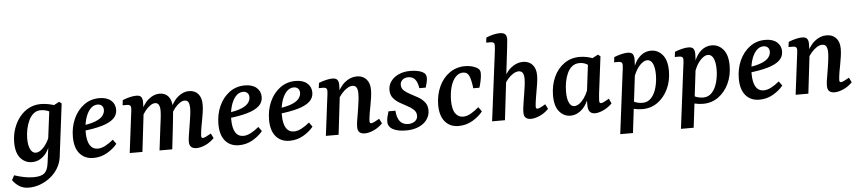

<svg xmlns="http://www.w3.org/2000/svg" viewBox="-55 -952 6459 1443"><g transform="rotate(-5 3175.0 -231.0)"><path d="M113 193Q74 193 44 175Q14 157 -8 126L11 91Q47 103 84 110.5Q121 118 156 118Q212 118 237 97.5Q262 77 269 25L288 -117V-144L319 -389L396 -430L414 -416L364 -14Q358 29 335.5 67Q313 105 278 133Q243 161 200.5 177Q158 193 113 193ZM154 4Q103 4 68 -35.5Q33 -75 33 -154Q33 -210 50 -259Q67 -308 97 -345.5Q127 -383 167.5 -404Q208 -425 256 -425Q287 -425 316 -419Q345 -413 368 -404L342 -346Q323 -363 300.5 -371Q278 -379 252 -379Q222 -379 199.5 -361Q177 -343 162.5 -313Q148 -283 140.5 -247Q133 -211 133 -174Q133 -123 148 -93.5Q163 -64 189 -64Q215 -64 243.5 -92.5Q272 -121 293 -169L306 -162Q289 -79 248.5 -37.5Q208 4 154 4Z M699 -431Q755 -431 786.5 -404Q818 -377 818 -334Q818 -293 787.5 -265.5Q757 -238 697.5 -221Q638 -204 551 -195L553 -236Q621 -245 658.5 -261Q696 -277 711 -297.5Q726 -318 726 -340Q726 -361 713.5 -372.5Q701 -384 682 -384Q649 -384 625 -356.5Q601 -329 588 -284Q575 -239 575 -186Q575 -121 595.5 -87.5Q616 -54 656 -54Q682 -54 712 -69.5Q742 -85 773 -111L797 -78Q767 -41 720 -14Q673 13 617 13Q552 13 514 -31Q476 -75 476 -158Q476 -231 503.5 -293Q531 -355 581.5 -393Q632 -431 699 -431Z M1394 7Q1371 7 1356 -5Q1341 -17 1341 -46Q1341 -64 1344.5 -86Q1348 -108 1352 -134Q1356 -160 1361 -189.5Q1366 -219 1369.5 -247.5Q1373 -276 1373 -297Q1373 -324 1365 -340.5Q1357 -357 1335 -357Q1319 -357 1299 -343.5Q1279 -330 1260.5 -307Q1242 -284 1229 -256L1222 -282Q1248 -355 1289 -390Q1330 -425 1374 -425Q1419 -425 1444 -396Q1469 -367 1469 -316Q1469 -289 1464.5 -258.5Q1460 -228 1454.5 -198Q1449 -168 1444 -142Q1441 -121 1439 -106Q1437 -91 1437 -81Q1437 -65 1449 -65Q1457 -65 1472 -72Q1487 -79 1511 -93L1529 -57Q1499 -26 1462 -9.5Q1425 7 1394 7ZM891 0 926 -280Q928 -292 930 -310Q932 -328 932 -337Q932 -350 924.5 -356Q917 -362 905 -362H869L874 -401Q904 -413 930.5 -419Q957 -425 977 -425Q1008 -425 1017 -408Q1026 -391 1024 -362L1023 -306L987 0ZM1116 0 1137 -171Q1141 -201 1145.5 -237Q1150 -273 1150 -297Q1150 -324 1141.5 -340.5Q1133 -357 1113 -357Q1096 -357 1076.5 -343.5Q1057 -330 1038.5 -307Q1020 -284 1008 -256L1000 -282Q1026 -355 1067 -390Q1108 -425 1152 -425Q1196 -425 1220 -395.5Q1244 -366 1244 -313Q1244 -284 1239.5 -247Q1235 -210 1232 -174L1212 0Z M1797 -431Q1853 -431 1884.5 -404Q1916 -377 1916 -334Q1916 -293 1885.5 -265.5Q1855 -238 1795.5 -221Q1736 -204 1649 -195L1651 -236Q1719 -245 1756.5 -261Q1794 -277 1809 -297.5Q1824 -318 1824 -340Q1824 -361 1811.5 -372.5Q1799 -384 1780 -384Q1747 -384 1723 -356.5Q1699 -329 1686 -284Q1673 -239 1673 -186Q1673 -121 1693.5 -87.5Q1714 -54 1754 -54Q1780 -54 1810 -69.5Q1840 -85 1871 -111L1895 -78Q1865 -41 1818 -14Q1771 13 1715 13Q1650 13 1612 -31Q1574 -75 1574 -158Q1574 -231 1601.5 -293Q1629 -355 1679.5 -393Q1730 -431 1797 -431Z M2179 -431Q2235 -431 2266.5 -404Q2298 -377 2298 -334Q2298 -293 2267.5 -265.5Q2237 -238 2177.5 -221Q2118 -204 2031 -195L2033 -236Q2101 -245 2138.5 -261Q2176 -277 2191 -297.5Q2206 -318 2206 -340Q2206 -361 2193.5 -372.5Q2181 -384 2162 -384Q2129 -384 2105 -356.5Q2081 -329 2068 -284Q2055 -239 2055 -186Q2055 -121 2075.5 -87.5Q2096 -54 2136 -54Q2162 -54 2192 -69.5Q2222 -85 2253 -111L2277 -78Q2247 -41 2200 -14Q2153 13 2097 13Q2032 13 1994 -31Q1956 -75 1956 -158Q1956 -231 1983.5 -293Q2011 -355 2061.5 -393Q2112 -431 2179 -431Z M2664 7Q2640 7 2625.5 -5Q2611 -17 2611 -46Q2611 -64 2614 -86Q2617 -108 2622 -134Q2626 -160 2631 -189.5Q2636 -219 2639 -247.5Q2642 -276 2642 -297Q2642 -325 2633 -341Q2624 -357 2602 -357Q2583 -357 2561.5 -343.5Q2540 -330 2520 -307Q2500 -284 2486 -256L2480 -282Q2507 -355 2549.5 -390Q2592 -425 2641 -425Q2686 -425 2712.5 -396Q2739 -367 2739 -316Q2739 -289 2734.5 -258.5Q2730 -228 2724.5 -198Q2719 -168 2714 -142Q2711 -121 2709 -106Q2707 -91 2707 -81Q2707 -65 2719 -65Q2727 -65 2742 -72Q2757 -79 2781 -93L2799 -57Q2769 -26 2732 -9.5Q2695 7 2664 7ZM2371 0 2406 -280Q2408 -292 2410 -310Q2412 -328 2412 -337Q2412 -350 2404.5 -356Q2397 -362 2385 -362H2349L2354 -401Q2384 -413 2410.5 -419Q2437 -425 2456 -425Q2487 -425 2496.5 -408Q2506 -391 2504 -362L2503 -306L2467 0Z M2976 12Q2949 12 2924.5 8Q2900 4 2880 -6Q2860 -16 2850 -30.5Q2840 -45 2840 -66Q2840 -84 2845 -105Q2850 -126 2856 -143H2908Q2912 -89 2933.5 -62Q2955 -35 2997 -35Q3025 -35 3046 -50Q3067 -65 3067 -92Q3067 -118 3048 -136.5Q3029 -155 3000.5 -169.5Q2972 -184 2943.5 -201Q2915 -218 2896 -241.5Q2877 -265 2877 -302Q2877 -338 2898.5 -367.5Q2920 -397 2958 -414Q2996 -431 3044 -431Q3070 -431 3093.5 -427Q3117 -423 3134 -415Q3152 -406 3158.5 -395Q3165 -384 3165 -368Q3165 -354 3160.5 -334Q3156 -314 3150 -296H3102Q3095 -342 3076.5 -363.5Q3058 -385 3026 -385Q2997 -385 2981 -369.5Q2965 -354 2965 -333Q2965 -306 2984 -289Q3003 -272 3031.5 -257.5Q3060 -243 3088.5 -226.5Q3117 -210 3136.5 -185.5Q3156 -161 3156 -123Q3156 -85 3133.5 -54Q3111 -23 3070.5 -5.5Q3030 12 2976 12Z M3371 13Q3308 13 3270 -31Q3232 -75 3232 -159Q3233 -235 3261.5 -297Q3290 -359 3341.5 -395Q3393 -431 3459 -431Q3482 -431 3504 -426Q3526 -421 3543 -412Q3560 -403 3566 -392.5Q3572 -382 3572 -367Q3572 -344 3566 -314.5Q3560 -285 3552 -260H3506Q3498 -323 3485 -353.5Q3472 -384 3438 -384Q3407 -384 3382.5 -358Q3358 -332 3345 -287Q3332 -242 3331 -185Q3331 -117 3353 -85.5Q3375 -54 3412 -54Q3440 -54 3470.5 -71.5Q3501 -89 3531 -115L3555 -81Q3527 -45 3478.5 -16Q3430 13 3371 13Z M3917 7Q3894 7 3879.5 -5Q3865 -17 3865 -46Q3865 -64 3868 -86Q3871 -108 3875 -134Q3879 -160 3884 -189.5Q3889 -219 3892.5 -247.5Q3896 -276 3896 -297Q3896 -325 3887 -341Q3878 -357 3855 -357Q3837 -357 3815 -343.5Q3793 -330 3773 -307Q3753 -284 3740 -256L3733 -282Q3760 -355 3803 -390Q3846 -425 3894 -425Q3939 -425 3965.5 -396Q3992 -367 3992 -316Q3992 -289 3987.5 -258.5Q3983 -228 3977.5 -198Q3972 -168 3968 -142Q3965 -121 3963 -106Q3961 -91 3961 -81Q3961 -65 3973 -65Q3981 -65 3996 -72Q4011 -79 4034 -93L4052 -57Q4022 -26 3985 -9.5Q3948 7 3917 7ZM3625 0 3690 -511Q3692 -525 3693.5 -542.5Q3695 -560 3695 -568Q3695 -581 3688 -587Q3681 -593 3668 -593H3632L3637 -631Q3668 -644 3693.5 -649.5Q3719 -655 3739 -655Q3768 -655 3780 -643Q3792 -631 3792 -606Q3792 -598 3790 -584Q3788 -570 3787 -553L3722 0Z M4216 9Q4166 9 4131.5 -32.5Q4097 -74 4098 -157Q4099 -232 4127 -293Q4155 -354 4205.5 -389.5Q4256 -425 4322 -425Q4352 -425 4380.5 -418.5Q4409 -412 4432 -402L4407 -335Q4388 -358 4365.5 -368.5Q4343 -379 4317 -379Q4285 -379 4262.5 -361.5Q4240 -344 4226 -314.5Q4212 -285 4205 -249Q4198 -213 4198 -176Q4197 -122 4211.5 -91Q4226 -60 4251 -60Q4268 -60 4287.5 -73Q4307 -86 4325 -111Q4343 -136 4357 -171L4370 -164Q4353 -78 4310.5 -34.5Q4268 9 4216 9ZM4402 7Q4375 7 4362 -9Q4349 -25 4349 -56Q4348 -68 4349 -87Q4350 -106 4351 -129L4383 -389L4461 -430L4479 -416L4444 -137Q4443 -124 4441.5 -108Q4440 -92 4440 -84Q4440 -65 4452 -65Q4461 -65 4475.5 -72Q4490 -79 4514 -93L4531 -56Q4502 -27 4466 -10Q4430 7 4402 7Z M4759 7Q4729 7 4700 0.5Q4671 -6 4648 -15L4674 -70Q4693 -55 4716 -47.5Q4739 -40 4764 -40Q4804 -40 4830.5 -69.5Q4857 -99 4869.5 -146Q4882 -193 4882 -242Q4882 -296 4867.5 -326Q4853 -356 4826 -356Q4801 -356 4772 -327Q4743 -298 4723 -246L4710 -253Q4727 -339 4767 -382Q4807 -425 4861 -425Q4912 -425 4947 -384Q4982 -343 4982 -262Q4982 -187 4953 -126Q4924 -65 4874 -29Q4824 7 4759 7ZM4576 180 4634 -280Q4636 -292 4638 -310Q4640 -328 4640 -337Q4640 -350 4632.5 -356Q4625 -362 4613 -362H4577L4582 -401Q4607 -411 4635 -418Q4663 -425 4684 -425Q4715 -425 4724.5 -408Q4734 -391 4732 -361L4729 -293L4672 180Z M5217 7Q5187 7 5158 0.5Q5129 -6 5106 -15L5132 -70Q5151 -55 5174 -47.5Q5197 -40 5222 -40Q5262 -40 5288.5 -69.5Q5315 -99 5327.5 -146Q5340 -193 5340 -242Q5340 -296 5325.5 -326Q5311 -356 5284 -356Q5259 -356 5230 -327Q5201 -298 5181 -246L5168 -253Q5185 -339 5225 -382Q5265 -425 5319 -425Q5370 -425 5405 -384Q5440 -343 5440 -262Q5440 -187 5411 -126Q5382 -65 5332 -29Q5282 7 5217 7ZM5034 180 5092 -280Q5094 -292 5096 -310Q5098 -328 5098 -337Q5098 -350 5090.5 -356Q5083 -362 5071 -362H5035L5040 -401Q5065 -411 5093 -418Q5121 -425 5142 -425Q5173 -425 5182.5 -408Q5192 -391 5190 -361L5187 -293L5130 180Z M5723 -431Q5779 -431 5810.5 -404Q5842 -377 5842 -334Q5842 -293 5811.5 -265.5Q5781 -238 5721.5 -221Q5662 -204 5575 -195L5577 -236Q5645 -245 5682.5 -261Q5720 -277 5735 -297.5Q5750 -318 5750 -340Q5750 -361 5737.5 -372.5Q5725 -384 5706 -384Q5673 -384 5649 -356.5Q5625 -329 5612 -284Q5599 -239 5599 -186Q5599 -121 5619.5 -87.5Q5640 -54 5680 -54Q5706 -54 5736 -69.5Q5766 -85 5797 -111L5821 -78Q5791 -41 5744 -14Q5697 13 5641 13Q5576 13 5538 -31Q5500 -75 5500 -158Q5500 -231 5527.5 -293Q5555 -355 5605.5 -393Q5656 -431 5723 -431Z M6208 7Q6184 7 6169.5 -5Q6155 -17 6155 -46Q6155 -64 6158 -86Q6161 -108 6166 -134Q6170 -160 6175 -189.5Q6180 -219 6183 -247.5Q6186 -276 6186 -297Q6186 -325 6177 -341Q6168 -357 6146 -357Q6127 -357 6105.5 -343.5Q6084 -330 6064 -307Q6044 -284 6030 -256L6024 -282Q6051 -355 6093.5 -390Q6136 -425 6185 -425Q6230 -425 6256.5 -396Q6283 -367 6283 -316Q6283 -289 6278.5 -258.5Q6274 -228 6268.5 -198Q6263 -168 6258 -142Q6255 -121 6253 -106Q6251 -91 6251 -81Q6251 -65 6263 -65Q6271 -65 6286 -72Q6301 -79 6325 -93L6343 -57Q6313 -26 6276 -9.5Q6239 7 6208 7ZM5915 0 5950 -280Q5952 -292 5954 -310Q5956 -328 5956 -337Q5956 -350 5948.5 -356Q5941 -362 5929 -362H5893L5898 -401Q5928 -413 5954.5 -419Q5981 -425 6000 -425Q6031 -425 6040.5 -408Q6050 -391 6048 -362L6047 -306L6011 0Z"/></g></svg>

Font: Yrsa Medium
Style: Italic
Weight: 500
Italic angle: -7.10001°
Designer: Anna Giedrys (Yrsa+Rasa design), David Brezina (Yrsa art-direction, Rasa art-direction, design)
Foundry: Rosetta Type Foundry
Version: Version 2.004